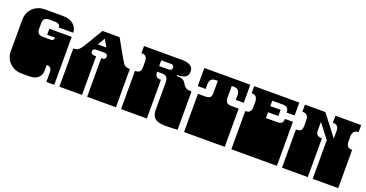

<svg xmlns="http://www.w3.org/2000/svg" viewBox="-34 -1382 3908 2048"><g transform="rotate(20 1919.5 -358.0)"><path d="M218 6Q148 6 97.5 -33.5Q47 -73 33 -135Q32 -140 31 -146.5Q30 -153 29.5 -159.5Q29 -166 29 -170V-171Q29 -178 29 -179.5Q29 -181 29 -186.5Q29 -192 29 -209V-260Q29 -277 29 -281.5Q29 -286 29 -288Q29 -290 29 -296V-297Q29 -304 29 -305.5Q29 -307 29 -312.5Q29 -318 29 -334V-536Q29 -590 53.5 -632Q78 -674 121 -698Q164 -722 218 -722H426Q500 -722 543.5 -684Q587 -646 587 -591H423Q423 -636 356 -636H299Q267 -636 249 -621.5Q231 -607 231 -569V-506Q231 -469 249 -454Q267 -439 299 -439H390Q406 -439 414.5 -449.5Q423 -460 423 -476H333V-544H587V-334Q587 -318 587 -312.5Q587 -307 587 -305.5Q587 -304 587 -297V-296Q587 -290 587 -288Q587 -286 587 -281.5Q587 -277 587 -260V0H497V-113Q497 -139 484 -155.5Q471 -172 439 -172V-112Q439 -81 426 -54Q413 -27 383.5 -10.5Q354 6 302 6Z M645 0V-135Q645 -152 645 -156.5Q645 -161 645 -163Q645 -165 645 -171V-172Q645 -179 645 -180.5Q645 -182 645 -187.5Q645 -193 645 -209V-260Q645 -277 645 -281.5Q645 -286 645 -288Q645 -290 645 -296V-297Q645 -304 645 -305.5Q645 -307 645 -312.5Q645 -318 645 -334V-434Q669 -434 685.5 -439.5Q702 -445 717 -462.5Q732 -480 753 -514L874 -716H1068L1180 -517Q1199 -484 1211.5 -466Q1224 -448 1240.5 -441Q1257 -434 1287 -434V0H960V-135Q960 -152 960 -156.5Q960 -161 960 -163Q960 -165 960 -171V-172Q960 -179 960 -180.5Q960 -182 960 -187.5Q960 -193 960 -209V-260Q960 -277 960 -281.5Q960 -286 960 -288Q960 -290 960 -296V-297Q960 -304 960 -305.5Q960 -307 960 -312.5Q960 -318 960 -334V-439H976Q992 -439 1001 -448.5Q1010 -458 1010 -473Q1010 -487 1001 -496Q992 -505 976 -505H876Q858 -505 850 -494.5Q842 -484 842 -472Q842 -456 852.5 -447.5Q863 -439 876 -439H902V0ZM876 -564H973L925 -647Z M1855 6Q1789 6 1754.5 -10Q1720 -26 1707.5 -54.5Q1695 -83 1695 -119V-135Q1695 -152 1695 -156.5Q1695 -161 1695 -163Q1695 -165 1695 -171V-172Q1695 -179 1695 -180.5Q1695 -182 1695 -187.5Q1695 -193 1695 -209V-260Q1695 -277 1695 -281.5Q1695 -286 1695 -288Q1695 -290 1695 -296V-297Q1695 -304 1695 -305.5Q1695 -307 1695 -312.5Q1695 -318 1695 -334V-434Q1695 -467 1679.5 -487Q1664 -507 1630 -507H1570Q1570 -472 1585 -455.5Q1600 -439 1638 -439V0H1345V-135Q1345 -152 1345 -156.5Q1345 -161 1345 -163Q1345 -165 1345 -171V-172Q1345 -179 1345 -180.5Q1345 -182 1345 -187.5Q1345 -193 1345 -209V-260Q1345 -277 1345 -281.5Q1345 -286 1345 -288Q1345 -290 1345 -296V-297Q1345 -304 1345 -305.5Q1345 -307 1345 -312.5Q1345 -318 1345 -334V-434Q1383 -434 1397.5 -449.5Q1412 -465 1412 -495V-569Q1412 -599 1397.5 -617.5Q1383 -636 1345 -636V-716H1776Q1791 -716 1812.5 -714Q1834 -712 1855.5 -703.5Q1877 -695 1891 -677.5Q1905 -660 1905 -628Q1905 -594 1887.5 -576.5Q1870 -559 1843.5 -552.5Q1817 -546 1790 -546H1782V-536Q1827 -536 1848 -525.5Q1869 -515 1878.5 -500Q1888 -485 1897.5 -470Q1907 -455 1926 -444.5Q1945 -434 1987 -434V0Q1972 2 1934.5 4Q1897 6 1855 6ZM1570 -571H1675Q1694 -571 1705 -579.5Q1716 -588 1716 -604Q1716 -618 1706 -627Q1696 -636 1675 -636H1570Z M2060 0V-135Q2060 -152 2060 -156.5Q2060 -161 2060 -163Q2060 -165 2060 -171V-172Q2060 -179 2060 -180.5Q2060 -182 2060 -187.5Q2060 -193 2060 -209V-260Q2060 -277 2060 -281.5Q2060 -286 2060 -288Q2060 -290 2060 -296V-297Q2060 -304 2060 -305.5Q2060 -307 2060 -312.5Q2060 -318 2060 -334V-434H2145Q2183 -434 2197.5 -449.5Q2212 -465 2212 -495V-636H2187Q2150 -636 2135 -615Q2120 -594 2120 -564V-511H2030V-716H2552V-511H2462V-563Q2462 -593 2447.5 -614.5Q2433 -636 2395 -636H2370V-500Q2370 -470 2385 -452Q2400 -434 2437 -434H2522V-334Q2522 -318 2522 -312.5Q2522 -307 2522 -305.5Q2522 -304 2522 -297V-296Q2522 -290 2522 -288Q2522 -286 2522 -281.5Q2522 -277 2522 -260V-209Q2522 -193 2522 -187.5Q2522 -182 2522 -180.5Q2522 -179 2522 -172V-171Q2522 -165 2522 -163Q2522 -161 2522 -156.5Q2522 -152 2522 -135V0Z M2597 0V-135Q2597 -152 2597 -156.5Q2597 -161 2597 -163Q2597 -165 2597 -171V-172Q2597 -179 2597 -180.5Q2597 -182 2597 -187.5Q2597 -193 2597 -209V-260Q2597 -277 2597 -281.5Q2597 -286 2597 -288Q2597 -290 2597 -296V-297Q2597 -304 2597 -306Q2597 -308 2597 -313Q2597 -318 2597 -334V-434Q2635 -434 2649.5 -452Q2664 -470 2664 -500V-564Q2664 -594 2649 -615Q2634 -636 2596 -636V-716H3108V-569H3018Q3018 -599 3003.5 -617.5Q2989 -636 2951 -636H2830V-575H2947V-505H2830V-439H2957Q2995 -439 3009.5 -454.5Q3024 -470 3024 -500H3114V-334Q3114 -318 3114 -312.5Q3114 -307 3114 -305.5Q3114 -304 3114 -297V-296Q3114 -290 3114 -288Q3114 -286 3114 -281.5Q3114 -277 3114 -260V-209Q3114 -193 3114 -187.5Q3114 -182 3114 -180.5Q3114 -179 3114 -172V-171Q3114 -165 3114 -163Q3114 -161 3114 -156.5Q3114 -152 3114 -135V0Z M3172 0V-135Q3172 -152 3172 -156.5Q3172 -161 3172 -163Q3172 -165 3172 -171V-172Q3172 -179 3172 -180.5Q3172 -182 3172 -187.5Q3172 -193 3172 -209V-260Q3172 -277 3172 -281.5Q3172 -286 3172 -288Q3172 -290 3172 -296V-297Q3172 -304 3172 -305.5Q3172 -307 3172 -312.5Q3172 -318 3172 -334V-434Q3218 -434 3230 -451Q3242 -468 3242 -500V-567Q3242 -597 3227 -616.5Q3212 -636 3172 -636V-716H3404L3585 -480V-569Q3585 -599 3570.5 -617.5Q3556 -636 3518 -636V-716H3810V-636Q3773 -636 3758 -615Q3743 -594 3743 -564V-500Q3743 -470 3758 -452Q3773 -434 3810 -434V0H3520V-135Q3520 -152 3520 -156.5Q3520 -161 3520 -163Q3520 -165 3520 -171V-172Q3520 -179 3520 -180.5Q3520 -182 3520 -187.5Q3520 -193 3520 -209V-260Q3520 -277 3520 -281.5Q3520 -286 3520 -288Q3520 -290 3520 -296V-297Q3520 -304 3520 -305.5Q3520 -307 3520 -312.5Q3520 -318 3520 -334V-439L3395 -601V-501Q3395 -439 3465 -439V0Z"/></g></svg>

Font: Danfo
Style: Regular
Weight: 400
Designer: Seyi Olusanya, David Udoh, Eyiyemi Adegbite, Mirko Velimirović
Version: Version 1.000